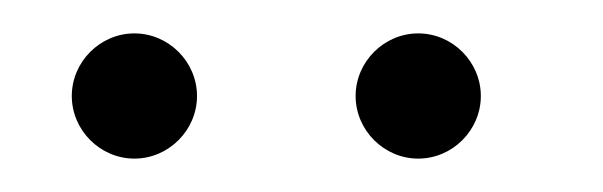

<svg xmlns="http://www.w3.org/2000/svg" viewBox="-20 -845 361 115"><path d="M60.5 -750C81 -750 98 -767 98 -787.5C98 -808 81 -825 60.5 -825C40 -825 23 -808 23 -787.5C23 -767 40 -750 60.5 -750ZM230.5 -750C251 -750 268 -767 268 -787.5C268 -808 251 -825 230.5 -825C210 -825 193 -808 193 -787.5C193 -767 210 -750 230.5 -750Z"/></svg>

Font: Picaflor 96 pt
Style: Regular
Weight: 400
Designer: Ariel Martín Pérez
Foundry: Tunera Type Foundry
Version: Version 1.000;hotconv 1.0.109;makeotfexe 2.5.65596